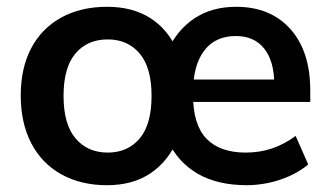

<svg xmlns="http://www.w3.org/2000/svg" viewBox="-20 -535 971 565"><path d="M295 10Q218 10 160.5 -22Q103 -54 72 -113.5Q41 -173 41 -254Q41 -335 72 -393.5Q103 -452 160.5 -483.5Q218 -515 295 -515Q370 -515 422 -482Q474 -449 502 -386H473Q502 -448 553 -481.5Q604 -515 675 -515Q776 -515 834.5 -449.5Q893 -384 893 -269V-235H531V-301H805L787 -287Q787 -355 757.5 -392Q728 -429 674 -429Q613 -429 580.5 -385.5Q548 -342 548 -263V-256Q548 -168 587.5 -127Q627 -86 703 -86Q744 -86 780 -98Q816 -110 850 -135L887 -51Q863 -31 832 -17Q801 -3 768.5 3.5Q736 10 707 10Q619 10 560.5 -24.5Q502 -59 473 -123H502Q474 -59 422 -24.5Q370 10 295 10ZM297 -86Q356 -86 391 -127.5Q426 -169 426 -253Q426 -336 391 -377.5Q356 -419 297 -419Q237 -419 202 -377.5Q167 -336 167 -253Q167 -169 202.5 -127.5Q238 -86 297 -86Z"/></svg>

Font: Mulish ExtraLight
Style: Bold
Weight: 700
Version: Version 3.603